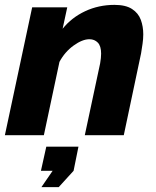

<svg xmlns="http://www.w3.org/2000/svg" viewBox="-30 -555 641 788"><path d="M102 -525H246L227 -437Q264 -483 319.5 -509Q375 -535 440 -535Q486 -535 512 -518Q538 -501 548 -473.5Q558 -446 558 -414Q558 -395 555 -375Q552 -355 549 -336L478 0H318L381 -295Q385 -318 385 -335Q385 -366 371.5 -380Q358 -394 337 -394Q308 -394 272 -368Q236 -342 214 -301L150 0H-10ZM140 213 186 146H138L160 47H292L272 146L211 213Z"/></svg>

Font: Raleway ExtraBold
Style: Italic
Weight: 800
Italic angle: -12°
Designer: Matt McInerney, Pablo Impallari, Rodrigo Fuenzalida
Foundry: Matt McInerney, Pablo Impallari, Rodrigo Fuenzalida
Version: Version 4.026